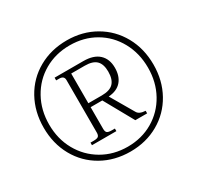

<svg xmlns="http://www.w3.org/2000/svg" viewBox="-156 -905 1127 1097"><g transform="rotate(-30 407.5 -356.5)"><path d="M769 -356Q769 -251 722.5 -167.5Q676 -84 593.5 -37Q511 10 408 10Q304 10 221 -37Q138 -84 91.5 -167.5Q45 -251 45 -356Q45 -461 91.5 -545Q138 -629 221 -676Q304 -723 408 -723Q511 -723 593.5 -675.5Q676 -628 722.5 -544.5Q769 -461 769 -356ZM733 -356Q733 -451 691 -527.5Q649 -604 575 -647Q501 -690 408 -690Q315 -690 240.5 -647Q166 -604 123.5 -527.5Q81 -451 81 -356Q81 -261 123.5 -185Q166 -109 240.5 -65.5Q315 -22 408 -22Q501 -22 575 -65.5Q649 -109 691 -185Q733 -261 733 -356ZM598 -149V-132H520L413 -324H336V-181Q336 -163 343.5 -156Q351 -149 375 -149H395V-132H234V-149H254Q278 -149 286 -156Q294 -163 294 -181V-527Q294 -555 263 -555H242V-573H431Q499 -573 534 -540.5Q569 -508 569 -450Q569 -395 540.5 -362Q512 -329 456 -325L544 -174Q556 -151 598 -149ZM336 -350H425Q478 -350 501.5 -374.5Q525 -399 525 -450Q525 -499 501.5 -522.5Q478 -546 425 -546H336Z"/></g></svg>

Font: Taviraj ExtraLight
Style: Regular
Weight: 200
Designer: Katatrad Team
Foundry: CadsonDemak
Version: Version 1.030